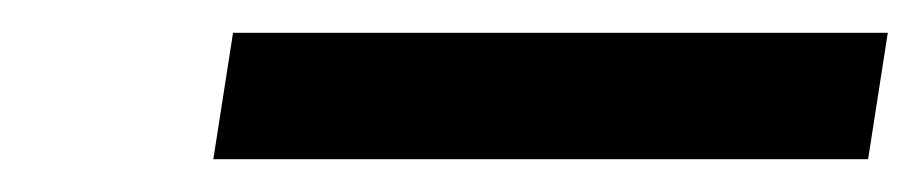

<svg xmlns="http://www.w3.org/2000/svg" viewBox="-20 -722 561 117"><path d="M110 -625 122 -702H521L509 -625Z"/></svg>

Font: Nunito Sans 7pt Expanded Medium
Style: Italic
Weight: 500
Width: 7
Italic angle: -9°
Designer: Vernon Adams
Foundry: Vernon Adams
Version: Version 3.101;gftools[0.9.27]